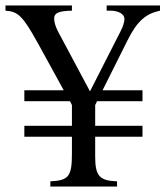

<svg xmlns="http://www.w3.org/2000/svg" viewBox="-73 -682 605 702"><path d="M512 -662H317V-643H331C361 -643 382 -630 382 -613C382 -602 377 -585 368 -568L256 -348L138 -569C130 -585 125 -601 125 -615C125 -635 143 -642 190 -643V-662H-53V-643C-7 -640 10 -624 65 -525L160 -352H16V-312H183L190 -298V-222H16V-182H190V-120C190 -37 178 -22 111 -19V0H355V-19C291 -21 275 -39 275 -109V-182H448V-222H275V-298L282 -312H448V-352H302L394 -536C429 -606 461 -632 512 -643Z"/></svg>

Font: STIXGeneral
Style: Regular
Weight: 400
Designer: MicroPress Inc., with final additions and corrections provided by Coen Hoffman, Elsevier (retired)
Version: Version 1.1.0